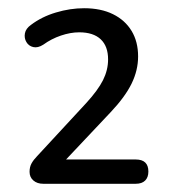

<svg xmlns="http://www.w3.org/2000/svg" viewBox="-20 -729 420 467"><path d="M85.1 -282Q70.4 -282 61.2 -290Q51.9 -298 51.9 -311.1Q51.9 -322.9 56.8 -331.7Q61.7 -340.5 69.9 -348.8L189.5 -478.1Q218.2 -509.4 230.6 -534.1Q242.9 -558.8 242.9 -584.6Q242.9 -616.5 225 -633.4Q207 -650.4 172.7 -650.4Q151.5 -650.4 128.2 -642.5Q104.9 -634.6 85.2 -620.3Q71.9 -611.9 60.9 -614.5Q49.8 -617.1 44.2 -626.7Q38.5 -636.2 40.6 -647.9Q42.8 -659.7 55.5 -668.6Q81.5 -688.3 116 -698.6Q150.5 -709 184.6 -709Q225.4 -709 254.8 -694.5Q284.1 -680.1 300 -653.9Q315.9 -627.7 315.9 -591.7Q315.9 -558.2 300.2 -525.9Q284.4 -493.5 249.5 -456.5L131.7 -331.6V-341.1H310.1Q340.9 -341.1 340.9 -311.8Q340.9 -297.6 333 -289.8Q325.2 -282 310.1 -282Z"/></svg>

Font: Nunito ExtraLight
Style: Regular
Weight: 200
Designer: Vernon Adams
Foundry: Vernon Adams
Version: Version 3.602